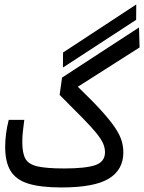

<svg xmlns="http://www.w3.org/2000/svg" viewBox="-20 -826 637 849"><path d="M252 2.9Q159.2 2.9 104.7 -14.2Q50.3 -31.2 26.6 -70.6Q2.9 -109.9 2.9 -176.3Q2.9 -204.1 6.6 -233.6Q10.3 -263.2 18.6 -295.9H87.4Q83.5 -266.1 81.1 -244.1Q78.6 -222.2 78.6 -197.3Q78.6 -149.9 92 -124.8Q105.5 -99.6 145.5 -90.3Q185.5 -81.1 264.2 -81.1Q357.9 -81.1 401.1 -95.7Q444.3 -110.4 444.3 -152.8Q444.3 -172.9 435.3 -192.9Q426.3 -212.9 404.3 -239.7Q382.3 -266.6 343 -306.4Q303.7 -346.2 243.7 -406.2L254.4 -482.9L594.7 -704.6L597.2 -616.2L324.2 -442.4Q389.6 -379.4 429.7 -335Q469.7 -290.5 490.5 -258.8Q511.2 -227.1 518.3 -201.9Q525.4 -176.8 525.4 -152.3Q525.4 -75.2 461.2 -36.1Q397 2.9 252 2.9ZM258.3 -527.3 258.8 -593.8 582.5 -806.2 582 -738.3Z"/></svg>

Font: Cascadia Mono NF SemiLight
Style: Regular
Weight: 350
Monospace: yes
Designer: Aaron Bell
Foundry: Saja Typeworks
Version: Version 2404.023; ttfautohint (v1.8.4)